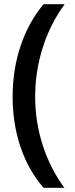

<svg xmlns="http://www.w3.org/2000/svg" viewBox="-20 -734 357 912"><path d="M40 -273.9Q40 -403.3 77.9 -516.1Q115.7 -628.9 187 -713.9H287.1Q219.2 -622.1 183.1 -508.1Q147 -394 147 -274.9Q147 -155.8 183.1 -43.9Q219.2 67.9 286.1 158.2H187Q115.2 75.2 77.6 -35.6Q40 -146.5 40 -273.9Z"/></svg>

Font: f1_51640          
Style: Regular
Weight: 600
Foundry: Ascender Corporation
Version: Version 1.10